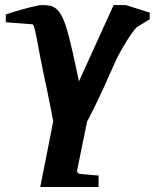

<svg xmlns="http://www.w3.org/2000/svg" viewBox="-20 -520 612 759"><path d="M520 -412.1Q514.2 -406.2 502.9 -390.9Q491.7 -375.5 479.7 -356.2Q467.8 -336.9 456.3 -316.4Q444.8 -295.9 438 -280.8Q428.7 -260.7 416.7 -233.4Q404.8 -206.1 390.4 -174.6Q376 -143.1 359.4 -108.6Q342.8 -74.2 324.2 -39.1L285.2 151.9Q283.7 158.7 287.8 163.3Q292 168 300.3 168Q307.1 168.5 317.4 169.4Q326.2 170.4 339.1 171.4Q352.1 172.4 369.6 173.8V219.2H139.2L190.4 -40.5Q188 -54.2 183.8 -75Q179.7 -95.7 174.8 -120.6Q169.9 -145.5 164.1 -173.6Q158.2 -201.7 151.9 -230Q144.5 -264.2 138.2 -298.8Q131.8 -333.5 126.5 -361.3Q121.1 -389.2 116.7 -406.5Q112.3 -423.8 108.9 -423.8L2.9 -432.1V-462.9Q8.8 -464.8 20 -468.5Q31.2 -472.2 45.4 -476.3Q59.6 -480.5 74.7 -484.6Q89.8 -488.8 103.8 -492.2Q117.7 -495.6 128.7 -497.8Q139.6 -500 145 -500Q161.6 -500 175.5 -497.8Q189.5 -495.6 201.4 -486.1Q213.4 -476.6 223.9 -456.8Q234.4 -437 245.1 -401.9Q250 -384.8 255.9 -361.6Q261.7 -338.4 267.6 -311.8Q273.4 -285.2 279.8 -256.3Q286.1 -227.5 292 -198.2L429.2 -500H477.1L571.8 -470.2V-443.8Z"/></svg>

Font: Charis SIL CyrE
Style: Bold Italic
Weight: 700
Italic angle: -11°
Foundry: SIL International
Version: Version 5.000